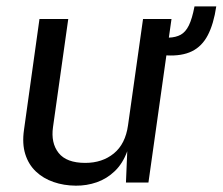

<svg xmlns="http://www.w3.org/2000/svg" viewBox="-20 -577 704 607"><path d="M219.7 10Q181.7 9.7 149.2 -1.6Q116.7 -12.8 93.5 -34.8Q70.2 -56.8 59.9 -89.7Q49.6 -122.5 55.8 -166.1L104.8 -517H195.8L147.6 -175.4Q140.4 -125 165.3 -93.5Q190.2 -62 249.5 -62Q303.3 -62 339.9 -91.9Q376.4 -121.7 384.7 -180.7L432.2 -517H522.2L513.8 -458Q536.1 -458.8 551.5 -467.3Q566.8 -475.8 577.1 -496.7Q587.4 -517.7 594.9 -556.7H663.7Q655.5 -501.2 637 -465.8Q618.6 -430.5 586.8 -414.9Q554.9 -399.2 506 -401.9L449.3 0H378.2L382.3 -98.8Q368.1 -60.1 342.9 -36Q317.8 -11.9 286 -0.8Q254.2 10.3 219.7 10Z"/></svg>

Font: Public Sans Thin
Style: Italic
Weight: 100
Italic angle: -8°
Designer: The Public Sans project authors (U.S. Web Design System). Libre Franklin designed by Pablo Impallari and Rodrigo Fuenzal
Version: Version 2.000